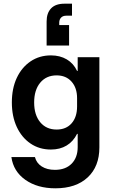

<svg xmlns="http://www.w3.org/2000/svg" viewBox="-20 -810 625 1040"><path d="M280 210Q182.5 210 117.5 164.2Q52.5 118.3 41.7 40.8H169.2Q177.5 73.3 206.2 91.7Q235 110 277.5 110Q335 110 367.9 76.7Q400.8 43.3 400.8 -13.3V-85H397.5Q376.7 -43.3 340.8 -21.7Q305 0 255.8 0Q193.3 0 145.4 -32.5Q97.5 -65 70.8 -122.5Q44.2 -180 44.2 -255Q44.2 -330.8 70.8 -387.9Q97.5 -445 145.4 -477.5Q193.3 -510 255.8 -510Q305 -510 341.7 -488.3Q378.3 -466.7 397.5 -425.8H400.8V-500H518.3V-11.7Q518.3 91.7 455 150.8Q391.7 210 280 210ZM286.7 -108.3Q338.3 -108.3 367.9 -142.1Q397.5 -175.8 397.5 -233.3V-278.3Q397.5 -334.2 367.5 -367.9Q337.5 -401.7 286.7 -401.7Q230.8 -401.7 197.9 -362.1Q165 -322.5 165 -255Q165 -187.5 197.9 -147.9Q230.8 -108.3 286.7 -108.3ZM232.5 -563.3V-693.3Q232.5 -739.2 256.7 -764.6Q280.8 -790 329.2 -790H370V-725H339.2Q320.8 -725 310.8 -714.6Q300.8 -704.2 300.8 -686.7V-674.2H354.2V-563.3Z"/></svg>

Font: Funnel Sans SemiBold
Style: Regular
Weight: 600
Designer: NORD ID, Kristian Moeller
Foundry: Dicotype
Version: Version 1.000